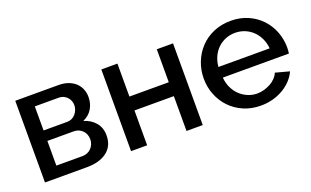

<svg xmlns="http://www.w3.org/2000/svg" viewBox="-66 -839 1871 1155"><g transform="rotate(-20 869.5 -261.0)"><path d="M67 0V-523H344Q381 -523 408.5 -512Q436 -501 454 -483Q472 -465 480.5 -442Q489 -419 489 -395Q489 -352 469 -319Q449 -286 410 -269Q455 -256 483.5 -223Q512 -190 512 -140Q512 -105 499.5 -79Q487 -53 463.5 -35.5Q440 -18 408 -9Q376 0 336 0ZM166 -72H334Q350 -72 364.5 -78Q379 -84 389.5 -95Q400 -106 406 -120.5Q412 -135 412 -151Q412 -168 406.5 -182Q401 -196 391 -206.5Q381 -217 367 -223.5Q353 -230 336 -230H166ZM166 -297H318Q334 -297 347.5 -303.5Q361 -310 370.5 -321Q380 -332 386 -346.5Q392 -361 392 -377Q392 -393 386.5 -406Q381 -419 371.5 -429Q362 -439 349 -445Q336 -451 320 -451H166Z M618 0V-523H721V-312H973V-523H1077V0H973V-223H721V0Z M1448 10Q1387 10 1337.5 -11.5Q1288 -33 1252.5 -70Q1217 -107 1197.5 -156Q1178 -205 1178 -260Q1178 -315 1197.5 -364.5Q1217 -414 1252.5 -451.5Q1288 -489 1338 -510.5Q1388 -532 1449 -532Q1509 -532 1558.5 -510Q1608 -488 1642.5 -451Q1677 -414 1695.5 -366Q1714 -318 1714 -265Q1714 -253 1713 -243Q1712 -233 1711 -227H1288Q1291 -191 1305 -161.5Q1319 -132 1341 -111Q1363 -90 1391.5 -78Q1420 -66 1451 -66Q1474 -66 1496 -72.5Q1518 -79 1536.5 -89Q1555 -99 1570 -114.5Q1585 -130 1592 -148L1681 -124Q1667 -94 1644.5 -70Q1622 -46 1591.5 -28Q1561 -10 1524.5 0Q1488 10 1448 10ZM1613 -296Q1610 -331 1596 -360.5Q1582 -390 1560 -411Q1538 -432 1509.5 -443.5Q1481 -455 1448 -455Q1416 -455 1387.5 -443.5Q1359 -432 1337 -411Q1315 -390 1301.5 -360.5Q1288 -331 1285 -296Z"/></g></svg>

Font: Rising Sun Medium
Style: Regular
Weight: 500
Designer: Matt McInerney, Pablo Impallari, Rodrigo Fuenzalida (Raleway font), Stephen Hutchings (Greek), Cristiano Sobral (main ch
Foundry: The Rising Sun Project Authors
Version: Version 4.327; ttfautohint (v1.8.4.7-5d5b-dirty)